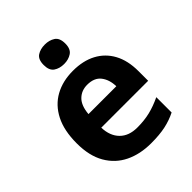

<svg xmlns="http://www.w3.org/2000/svg" viewBox="-214 -884 1019 1019"><g transform="rotate(-45 295.5 -375.0)"><path d="M303 -556Q379 -556 433.5 -527Q488 -498 518 -443Q548 -388 548 -308V-236H196Q198 -173 233.5 -137Q269 -101 332 -101Q385 -101 428 -111.5Q471 -122 517 -144V-29Q477 -9 432.5 0.5Q388 10 325 10Q243 10 180 -20.5Q117 -51 81 -113Q45 -175 45 -269Q45 -365 77.5 -428.5Q110 -492 168 -524Q226 -556 303 -556ZM304 -450Q261 -450 232.5 -422Q204 -394 199 -335H408Q407 -385 382 -417.5Q357 -450 304 -450ZM296 -760Q329 -760 353 -744.5Q377 -729 377 -687Q377 -646 353 -630Q329 -614 296 -614Q262 -614 238.5 -630Q215 -646 215 -687Q215 -729 238.5 -744.5Q262 -760 296 -760Z"/></g></svg>

Font: Noto Sans Cham
Style: Bold
Weight: 700
Version: Version 2.002